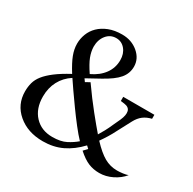

<svg xmlns="http://www.w3.org/2000/svg" viewBox="-158 -870 1046 1041"><g transform="rotate(30 365.5 -349.5)"><path d="M455 -92Q408 -42 354.5 -16.5Q301 9 235 9Q140 9 78.5 -43.5Q17 -96 17 -178Q17 -207 24 -232.5Q31 -258 50 -282Q69 -306 103 -332Q137 -358 191 -387Q159 -438 145.5 -473.5Q132 -509 132 -543Q132 -574 143.5 -604Q155 -634 178.5 -657Q202 -680 237.5 -694Q273 -708 320 -708Q379 -708 420.5 -673Q462 -638 462 -588Q462 -546 434.5 -513Q407 -480 341 -444L261 -400L273 -383L300 -398Q352 -324 400 -264.5Q448 -205 476 -173Q486 -189 498 -211Q510 -233 523 -263L542 -304Q558 -340 552.5 -362.5Q547 -385 516 -389L493 -392V-418H688V-393Q658 -386 637 -370Q616 -354 601 -326L556 -241Q543 -215 528.5 -191.5Q514 -168 499 -147Q546 -97 583 -76Q620 -55 663 -55Q678 -55 698.5 -57.5Q719 -60 731 -65Q706 -34 666.5 -14.5Q627 5 586 5Q549 5 517.5 -8Q486 -21 448 -55L470 -78ZM218 -573Q219 -542 231 -511Q243 -480 274 -434Q325 -458 352.5 -496Q380 -534 380 -582Q380 -622 358 -648.5Q336 -675 302 -675Q265 -675 241.5 -646Q218 -617 218 -573ZM410 -92Q386 -117 355.5 -156Q325 -195 296 -235.5Q267 -276 241.5 -312.5Q216 -349 203 -369Q160 -341 137.5 -298.5Q115 -256 115 -202Q115 -127 157 -82Q199 -37 268 -37Q320 -37 353 -54Q386 -71 410 -92Z"/></g></svg>

Font: Redaction
Style: Regular
Weight: 400
Designer: Jeremy Mickel / Forest Young
Foundry: MCKL
Version: Version 2.001; Redaction